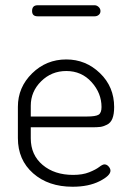

<svg xmlns="http://www.w3.org/2000/svg" viewBox="-20 -704 491 730"><path d="M232 -478Q306 -478 360 -426Q414 -374 414 -297Q414 -270 407.5 -253.5Q401 -237 387 -230Q373 -223 361.5 -221.5Q350 -220 329 -220H97V-178Q97 -115 142 -77Q187 -39 258 -39Q294 -39 319 -49Q344 -59 357 -69Q370 -79 377 -79Q386 -79 393 -71Q400 -63 400 -55Q400 -36 358.5 -15Q317 6 256 6Q164 6 106 -45Q48 -96 48 -179V-298Q48 -372 102 -425Q156 -478 232 -478ZM97 -261H310Q344 -261 355 -268Q366 -275 366 -297Q366 -350 328 -392Q290 -434 232 -434Q176 -434 136.5 -395Q97 -356 97 -302ZM102 -662Q102 -684 123 -684H340Q348 -684 355 -677.5Q362 -671 362 -662Q362 -653 355.5 -647.5Q349 -642 340 -642H123Q102 -642 102 -662Z"/></svg>

Font: Dosis
Style: Light
Weight: 300
Designer: Edgar Tolentino, Pablo Impallari, Igino Marini
Foundry: Edgar Tolentino, Pablo Impallari, Igino Marini
Version: Version 1.007